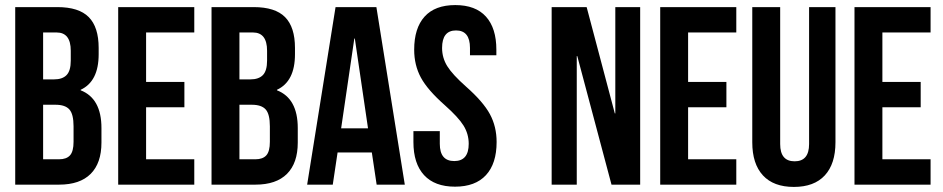

<svg xmlns="http://www.w3.org/2000/svg" viewBox="-20 -728 3717 757"><path d="M206 -700Q291 -700 330 -660.5Q369 -621 369 -539V-514Q369 -407 298 -374V-372Q380 -340 380 -223V-166Q380 -85 337.5 -42.5Q295 0 213 0H40V-700ZM199 -315H150V-100H213Q242 -100 256 -115.5Q270 -131 270 -169V-230Q270 -278 253.5 -296.5Q237 -315 199 -315ZM203 -600H150V-415H193Q226 -415 242.5 -432Q259 -449 259 -489V-528Q259 -600 203 -600Z M556 -600V-405H707V-305H556V-100H746V0H446V-700H746V-600Z M980 -700Q1065 -700 1104 -660.5Q1143 -621 1143 -539V-514Q1143 -407 1072 -374V-372Q1154 -340 1154 -223V-166Q1154 -85 1111.5 -42.5Q1069 0 987 0H814V-700ZM973 -315H924V-100H987Q1016 -100 1030 -115.5Q1044 -131 1044 -169V-230Q1044 -278 1027.5 -296.5Q1011 -315 973 -315ZM977 -600H924V-415H967Q1000 -415 1016.5 -432Q1033 -449 1033 -489V-528Q1033 -600 977 -600Z M1464 -700 1576 0H1465L1446 -127H1311L1292 0H1191L1303 -700ZM1377 -576 1325 -222H1431L1379 -576Z M1613 -532Q1613 -617 1654 -662.5Q1695 -708 1775 -708Q1855 -708 1896 -662.5Q1937 -617 1937 -532V-510H1833V-539Q1833 -608 1778 -608Q1723 -608 1723 -539Q1723 -500 1743.5 -467Q1764 -434 1817 -387Q1885 -327 1911.5 -278Q1938 -229 1938 -168Q1938 -83 1896 -37.5Q1854 8 1774 8Q1694 8 1652 -37.5Q1610 -83 1610 -168V-211H1714V-161Q1714 -93 1771 -93Q1828 -93 1828 -161Q1828 -200 1807.5 -233Q1787 -266 1734 -313Q1666 -373 1639.5 -422Q1613 -471 1613 -532Z M2391 0 2256 -507H2254V0H2155V-700H2293L2404 -281H2406V-700H2504V0Z M2693 -600V-405H2844V-305H2693V-100H2883V0H2583V-700H2883V-600Z M2946 -700H3056V-160Q3056 -92 3113 -92Q3170 -92 3170 -160V-700H3274V-167Q3274 -82 3232 -36.5Q3190 9 3110 9Q3030 9 2988 -36.5Q2946 -82 2946 -167Z M3459 -600V-405H3610V-305H3459V-100H3649V0H3349V-700H3649V-600Z"/></svg>

Font: Bebas Neue
Style: Regular
Weight: 400
Designer: Ryoichi Tsunekawa
Foundry: Ryoichi Tsunekawa
Version: Version 1.400